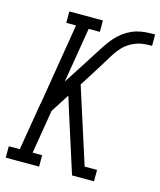

<svg xmlns="http://www.w3.org/2000/svg" viewBox="-111 -815 747 895"><g transform="rotate(15 263.0 -367.5)"><path d="M2 0V-55H55L93 -283H92L94 -285L159 -680H112V-735H274V-680H220L176 -414L247 -524Q260 -544 272.5 -564Q285 -584 298 -604Q311 -624 325 -643Q339 -662 356.5 -678.5Q374 -695 394.5 -707Q415 -719 437 -725.5Q459 -732 481.5 -733.5Q504 -735 526 -735V-680Q507 -680 488.5 -678.5Q470 -677 451.5 -670.5Q433 -664 416 -653Q399 -642 385.5 -627Q372 -612 361 -595.5Q350 -579 340 -562Q330 -545 319.5 -528Q309 -511 298 -494L251 -420L368 -55H428V0H322L234 -275L209 -355L152 -266L117 -55H163V0Z"/></g></svg>

Font: Iosevka Slab Light
Style: Italic
Weight: 300
Italic angle: -9°
Monospace: yes
Designer: Belleve Invis
Foundry: Belleve Invis
Version: Version 11.1.1; ttfautohint (v1.8.3)